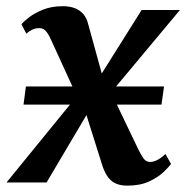

<svg xmlns="http://www.w3.org/2000/svg" viewBox="-46 -574 586 604"><path d="M354.5 10Q333.5 10 318.8 3.5Q304 -3 294 -16.5Q284 -30 277 -50L211 -259.5L250 -252.5L100.5 0H-25.5L225.5 -308L214.5 -230.5L114 -450Q107.5 -465 99.2 -475.2Q91 -485.5 78 -485.5Q65 -485.5 55 -480.5Q45 -475.5 37 -468L21.5 -497.5Q27.5 -505.5 44.8 -519Q62 -532.5 89 -543.5Q116 -554.5 152 -554.5Q173.5 -554.5 189.5 -548.2Q205.5 -542 216 -529.8Q226.5 -517.5 231 -499.5L286.5 -298L249 -303L399.5 -542.5H520L272.5 -246L284 -323.5L387.5 -107.5Q396 -89.5 404.5 -77Q413 -64.5 426.5 -64.5Q436 -64.5 447.5 -70Q459 -75.5 474.5 -89.5L492 -58.5Q485.5 -49 468.5 -32.8Q451.5 -16.5 423.2 -3.2Q395 10 354.5 10ZM28 -245 35.5 -302H470L462 -245Z"/></svg>

Font: Merriweather 48pt SemiBold
Style: Italic
Weight: 600
Italic angle: -7.8°
Designer: Eben Sorkin
Foundry: Eben Sorkin
Version: Version 2.101